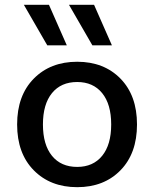

<svg xmlns="http://www.w3.org/2000/svg" viewBox="-20 -766 640 796"><path d="M257 -578H176L79 -746H183ZM444 -578H363L266 -746H370ZM120 -440Q189 -510 300 -510Q411 -510 479.5 -440Q548 -370 548 -250Q548 -130 479.5 -60Q411 10 300 10Q189 10 120 -60Q51 -130 51 -250Q51 -370 120 -440ZM300 -426Q233 -426 195.5 -380Q158 -334 158 -250Q158 -166 195.5 -120Q233 -74 300 -74Q366 -74 403.5 -120Q441 -166 441 -250Q441 -334 403.5 -380Q366 -426 300 -426Z"/></svg>

Font: Elaine Sans Medium
Style: Regular
Weight: 500
Designer: Wei Huang
Foundry: Wei Huang
Version: Version 2.001;December 24, 2019;FontCreator 12.0.0.2547 64-b